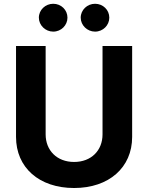

<svg xmlns="http://www.w3.org/2000/svg" viewBox="-20 -966 769 997"><path d="M512.4 -727.3V-268.1C512.4 -185 454.2 -125 364.7 -125C275.6 -125 217 -185 217 -268.1V-727.3H63.2V-255C63.2 -95.9 183.2 10.3 364.7 10.3C545.5 10.3 666.2 -95.9 666.2 -255V-727.3ZM181.8 -874.3C181.8 -834.9 215.6 -801.8 256.4 -801.8C297.6 -801.8 330.3 -834.9 330.3 -874.3C330.3 -914.4 297.6 -946.4 256.4 -946.4C215.6 -946.4 181.8 -914.4 181.8 -874.3ZM399.1 -874.3C399.1 -834.9 432.9 -801.8 473.7 -801.8C514.9 -801.8 547.6 -834.9 547.6 -874.3C547.6 -914.4 514.9 -946.4 473.7 -946.4C432.9 -946.4 399.1 -914.4 399.1 -874.3Z"/></svg>

Font: Margiela Sans
Style: Bold
Weight: 700
Designer: Stefan Endress, Andreas Faust
Version: Version 1.100;FEAKit 1.0